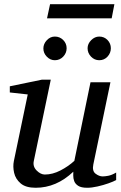

<svg xmlns="http://www.w3.org/2000/svg" viewBox="-20 -867 567 899"><path d="M523.9 -23.9Q511.7 -17.1 487.5 -8.5Q463.4 0 436.5 6.1Q409.7 12.2 388.2 12.2Q359.9 12.2 345.9 2.9Q332 -6.3 327.4 -19.3Q322.8 -32.2 323 -44.7Q323.2 -57.1 323.2 -63Q244.1 12.2 147 12.2Q100.6 12.2 76.7 -8.3Q52.7 -28.8 46.1 -57.9Q39.6 -86.9 44.9 -112.8L109.9 -424.8L25.9 -434.1V-462.9L176.8 -494.1H217.8L138.2 -112.8Q132.8 -87.4 151.6 -68.6Q170.4 -49.8 189.9 -49.8Q226.1 -49.8 262.9 -68.8Q299.8 -87.9 328.1 -113.8L403.8 -481.9H497.1L417 -97.2Q410.6 -66.4 427.5 -53.7Q444.3 -41 460.9 -41Q470.7 -41 486.8 -43.9Q502.9 -46.9 523.9 -59.1ZM499 -641.1Q499 -618.7 483.4 -601.8Q467.8 -585 444.8 -585Q422.4 -585 406.2 -601.8Q390.1 -618.7 390.1 -641.1Q390.1 -662.1 407 -679Q423.8 -695.8 444.8 -695.8Q467.8 -695.8 483.4 -679.7Q499 -663.6 499 -641.1ZM292 -641.1Q292 -618.7 275.9 -601.8Q259.8 -585 236.8 -585Q215.3 -585 199.2 -601.6Q183.1 -618.2 183.1 -640.1Q183.1 -661.6 199.2 -678.7Q215.3 -695.8 236.8 -695.8Q259.8 -695.8 275.9 -679.7Q292 -663.6 292 -641.1ZM515.6 -847.2 502.9 -781.2H200.2L214.4 -847.2Z"/></svg>

Font: Charis
Style: Italic
Weight: 400
Italic angle: -11°
Designer: Walt Agee, Miriam Martin, Annie Olsen, Victor Gaultney, Lorna Priest, Alan Ward, Bob Hallissy, Martin Hosken, Sharon Cor
Foundry: SIL Global
Version: Version 7.000